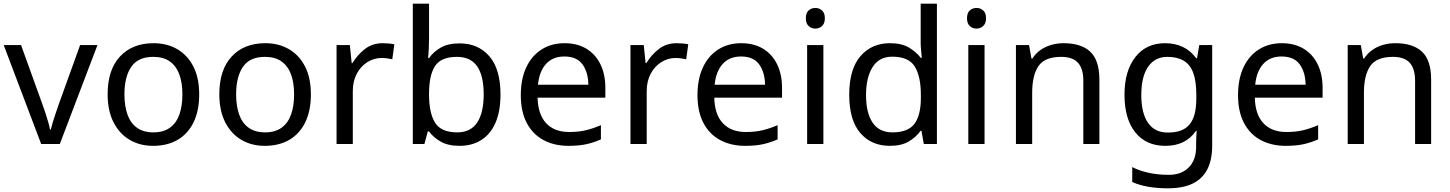

<svg xmlns="http://www.w3.org/2000/svg" viewBox="-20 -780 7853 1040"><path d="M203 0 0 -536H94L208 -220Q216 -198 225 -171Q234 -144 241 -119.5Q248 -95 251 -78H255Q259 -95 266.5 -120Q274 -145 283.5 -172Q293 -199 300 -220L414 -536H508L304 0Z M1059 -269Q1059 -180 1028.5 -117.5Q998 -55 942 -22.5Q886 10 809 10Q738 10 682.5 -22.5Q627 -55 595 -117.5Q563 -180 563 -269Q563 -402 630 -474Q697 -546 812 -546Q885 -546 940.5 -513.5Q996 -481 1027.5 -419.5Q1059 -358 1059 -269ZM654 -269Q654 -206 670.5 -159.5Q687 -113 722 -88Q757 -63 811 -63Q865 -63 900 -88Q935 -113 951.5 -159.5Q968 -206 968 -269Q968 -333 951 -378Q934 -423 899.5 -447.5Q865 -472 810 -472Q728 -472 691 -418Q654 -364 654 -269Z M1664 -269Q1664 -180 1633.5 -117.5Q1603 -55 1547 -22.5Q1491 10 1414 10Q1343 10 1287.5 -22.5Q1232 -55 1200 -117.5Q1168 -180 1168 -269Q1168 -402 1235 -474Q1302 -546 1417 -546Q1490 -546 1545.5 -513.5Q1601 -481 1632.5 -419.5Q1664 -358 1664 -269ZM1259 -269Q1259 -206 1275.5 -159.5Q1292 -113 1327 -88Q1362 -63 1416 -63Q1470 -63 1505 -88Q1540 -113 1556.5 -159.5Q1573 -206 1573 -269Q1573 -333 1556 -378Q1539 -423 1504.5 -447.5Q1470 -472 1415 -472Q1333 -472 1296 -418Q1259 -364 1259 -269Z M2053 -546Q2068 -546 2085.5 -544.5Q2103 -543 2116 -540L2105 -459Q2092 -462 2076.5 -464Q2061 -466 2047 -466Q2006 -466 1970 -443.5Q1934 -421 1912.5 -380.5Q1891 -340 1891 -286V0H1803V-536H1875L1885 -438H1889Q1915 -482 1956 -514Q1997 -546 2053 -546Z M2304 -575Q2304 -541 2302.5 -511.5Q2301 -482 2299 -465H2304Q2327 -499 2367 -522Q2407 -545 2470 -545Q2570 -545 2630.5 -475.5Q2691 -406 2691 -268Q2691 -176 2663.5 -114Q2636 -52 2586 -21Q2536 10 2470 10Q2407 10 2367 -13Q2327 -36 2304 -68H2297L2279 0H2216V-760H2304ZM2455 -472Q2370 -472 2337 -423Q2304 -374 2304 -271V-267Q2304 -168 2336.5 -115.5Q2369 -63 2457 -63Q2529 -63 2564.5 -116Q2600 -169 2600 -269Q2600 -370 2564.5 -421Q2529 -472 2455 -472Z M3038 -546Q3107 -546 3156.5 -516Q3206 -486 3232.5 -431.5Q3259 -377 3259 -304V-251H2892Q2894 -160 2938.5 -112.5Q2983 -65 3063 -65Q3114 -65 3153.5 -74.5Q3193 -84 3235 -102V-25Q3194 -7 3154 1.5Q3114 10 3059 10Q2983 10 2924.5 -21Q2866 -52 2833.5 -113.5Q2801 -175 2801 -264Q2801 -352 2830.5 -415Q2860 -478 2913.5 -512Q2967 -546 3038 -546ZM3037 -474Q2974 -474 2937.5 -433.5Q2901 -393 2894 -321H3167Q3166 -389 3135 -431.5Q3104 -474 3037 -474Z M3645 -546Q3660 -546 3677.5 -544.5Q3695 -543 3708 -540L3697 -459Q3684 -462 3668.5 -464Q3653 -466 3639 -466Q3598 -466 3562 -443.5Q3526 -421 3504.5 -380.5Q3483 -340 3483 -286V0H3395V-536H3467L3477 -438H3481Q3507 -482 3548 -514Q3589 -546 3645 -546Z M3995 -546Q4064 -546 4113.5 -516Q4163 -486 4189.5 -431.5Q4216 -377 4216 -304V-251H3849Q3851 -160 3895.5 -112.5Q3940 -65 4020 -65Q4071 -65 4110.5 -74.5Q4150 -84 4192 -102V-25Q4151 -7 4111 1.5Q4071 10 4016 10Q3940 10 3881.5 -21Q3823 -52 3790.5 -113.5Q3758 -175 3758 -264Q3758 -352 3787.5 -415Q3817 -478 3870.5 -512Q3924 -546 3995 -546ZM3994 -474Q3931 -474 3894.5 -433.5Q3858 -393 3851 -321H4124Q4123 -389 4092 -431.5Q4061 -474 3994 -474Z M4440 -536V0H4352V-536ZM4397 -737Q4417 -737 4432.5 -723.5Q4448 -710 4448 -681Q4448 -653 4432.5 -639Q4417 -625 4397 -625Q4375 -625 4360 -639Q4345 -653 4345 -681Q4345 -710 4360 -723.5Q4375 -737 4397 -737Z M4800 10Q4700 10 4640 -59.5Q4580 -129 4580 -267Q4580 -405 4640.5 -475.5Q4701 -546 4801 -546Q4863 -546 4902.5 -523Q4942 -500 4967 -467H4973Q4972 -480 4969.5 -505.5Q4967 -531 4967 -546V-760H5055V0H4984L4971 -72H4967Q4943 -38 4903 -14Q4863 10 4800 10ZM4814 -63Q4899 -63 4933.5 -109.5Q4968 -156 4968 -250V-266Q4968 -366 4935 -419.5Q4902 -473 4813 -473Q4742 -473 4706.5 -416.5Q4671 -360 4671 -265Q4671 -169 4706.5 -116Q4742 -63 4814 -63Z M5313 -536V0H5225V-536ZM5270 -737Q5290 -737 5305.5 -723.5Q5321 -710 5321 -681Q5321 -653 5305.5 -639Q5290 -625 5270 -625Q5248 -625 5233 -639Q5218 -653 5218 -681Q5218 -710 5233 -723.5Q5248 -737 5270 -737Z M5741 -546Q5837 -546 5886 -499.5Q5935 -453 5935 -349V0H5848V-343Q5848 -408 5819 -440Q5790 -472 5728 -472Q5639 -472 5605 -422Q5571 -372 5571 -278V0H5483V-536H5554L5567 -463H5572Q5590 -491 5616.5 -509.5Q5643 -528 5675 -537Q5707 -546 5741 -546Z M6291 -546Q6344 -546 6386.5 -526Q6429 -506 6459 -465H6464L6476 -536H6546V9Q6546 85 6520 136.5Q6494 188 6441 214Q6388 240 6306 240Q6248 240 6199.5 231.5Q6151 223 6113 206V125Q6151 145 6202 156Q6253 167 6311 167Q6380 167 6419.5 126.5Q6459 86 6459 16V-5Q6459 -17 6460 -39.5Q6461 -62 6462 -71H6458Q6430 -30 6388.5 -10Q6347 10 6292 10Q6188 10 6129.5 -63Q6071 -136 6071 -267Q6071 -395 6129.5 -470.5Q6188 -546 6291 -546ZM6303 -472Q6236 -472 6199 -418.5Q6162 -365 6162 -266Q6162 -167 6198.5 -114.5Q6235 -62 6305 -62Q6346 -62 6375 -72.5Q6404 -83 6423 -105.5Q6442 -128 6451 -163Q6460 -198 6460 -246V-267Q6460 -340 6443.5 -385Q6427 -430 6392 -451Q6357 -472 6303 -472Z M6923 -546Q6992 -546 7041.5 -516Q7091 -486 7117.5 -431.5Q7144 -377 7144 -304V-251H6777Q6779 -160 6823.5 -112.5Q6868 -65 6948 -65Q6999 -65 7038.5 -74.5Q7078 -84 7120 -102V-25Q7079 -7 7039 1.5Q6999 10 6944 10Q6868 10 6809.5 -21Q6751 -52 6718.5 -113.5Q6686 -175 6686 -264Q6686 -352 6715.5 -415Q6745 -478 6798.5 -512Q6852 -546 6923 -546ZM6922 -474Q6859 -474 6822.5 -433.5Q6786 -393 6779 -321H7052Q7051 -389 7020 -431.5Q6989 -474 6922 -474Z M7538 -546Q7634 -546 7683 -499.5Q7732 -453 7732 -349V0H7645V-343Q7645 -408 7616 -440Q7587 -472 7525 -472Q7436 -472 7402 -422Q7368 -372 7368 -278V0H7280V-536H7351L7364 -463H7369Q7387 -491 7413.5 -509.5Q7440 -528 7472 -537Q7504 -546 7538 -546Z"/></svg>

Font: Noto Sans Cham
Style: Regular
Weight: 400
Designer: Monotype Design Team
Foundry: Monotype Imaging Inc.
Version: Version 2.002